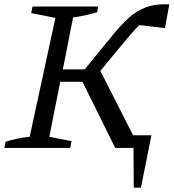

<svg xmlns="http://www.w3.org/2000/svg" viewBox="-31 -678 796 880"><path d="M-11 0 -6 -28Q45 -45 105 -51L223 -596L112 -618L118 -648H419L414 -622Q388 -614 360.5 -608Q333 -602 304 -598L257 -360H357L488 -520Q523 -563 558.5 -595.5Q594 -628 638 -644.5Q682 -661 745 -658L725 -549L608 -563Q593 -549 577 -530.5Q561 -512 542 -490L429 -353L579 -58H663L615 182H582L581 0H497L347 -303H245L195 -51L297 -31L291 0Z"/></svg>

Font: Piazzolla SC
Style: Italic
Weight: 400
Italic angle: -11.3°
Designer: Juan Pablo del Peral
Foundry: Huerta Tipografica
Version: Version 1.330